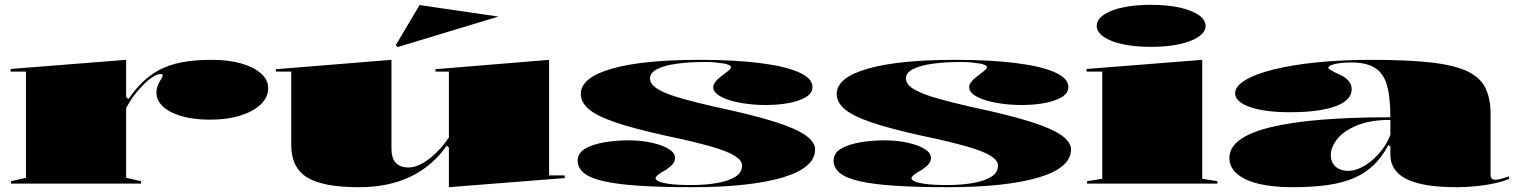

<svg xmlns="http://www.w3.org/2000/svg" viewBox="-20 -764 6312 799"><path d="M26 0V-10L88 -24V-466H24V-477L505 -515V-360L515 -352Q543 -393 572.5 -421.5Q602 -450 637 -470Q681 -494 735 -504.5Q789 -515 861 -515Q931 -515 983.5 -500Q1036 -485 1066 -458.5Q1096 -432 1096 -398Q1096 -359 1065 -329.5Q1034 -300 980 -283Q926 -266 855 -266Q786 -266 736 -280.5Q686 -295 658.5 -320.5Q631 -346 631 -378Q631 -396 637.5 -410.5Q644 -425 650.5 -435Q657 -445 657 -450Q657 -456 648 -456Q634 -456 613 -442Q592 -428 569 -403Q550 -384 533.5 -361Q517 -338 505 -314V-24L567 -10V0Z M1474 15Q1323 15 1257.5 -26Q1192 -67 1192 -160V-466H1128V-476L1609 -515V-148Q1609 -105 1627.5 -86Q1646 -67 1680 -67Q1707 -67 1736.5 -83.5Q1766 -100 1795 -128Q1824 -156 1848 -192V-466H1792V-476L2265 -515V-34H2330V-23L1848 15V-150L1839 -158Q1780 -73 1688.5 -29Q1597 15 1474 15ZM1634 -568 1627 -576 1726 -743 2054 -695Z M2860 15Q2730 15 2639.5 9Q2549 3 2492 -10Q2435 -23 2409.5 -44.5Q2384 -66 2384 -95Q2384 -127 2414.5 -145Q2445 -163 2493.5 -171.5Q2542 -180 2595 -180Q2649 -180 2693 -170Q2737 -160 2763 -144Q2789 -128 2789 -107Q2789 -93 2780.5 -82.5Q2772 -72 2754 -59Q2730 -46 2719 -37Q2708 -28 2708 -22Q2708 -16 2721 -9.5Q2734 -3 2766.5 1.5Q2799 6 2857 6Q2917 6 2964.5 -2.5Q3012 -11 3040 -28.5Q3068 -46 3068 -75Q3068 -96 3038.5 -115Q3009 -134 2940 -154Q2871 -174 2752 -199Q2620 -228 2542 -254.5Q2464 -281 2430.5 -309.5Q2397 -338 2397 -373Q2397 -441 2525.5 -478Q2654 -515 2890 -515Q3038 -515 3143.5 -501.5Q3249 -488 3305 -463Q3361 -438 3361 -402Q3361 -376 3333 -359.5Q3305 -343 3261 -335Q3217 -327 3167 -327Q3127 -327 3088 -332Q3049 -337 3017.5 -346.5Q2986 -356 2967 -370Q2948 -384 2948 -402Q2948 -423 2991 -454Q3009 -467 3015.5 -473.5Q3022 -480 3022 -484Q3022 -489 3014.5 -493Q3007 -497 2993 -499.5Q2979 -502 2959.5 -504Q2940 -506 2914 -506Q2845 -506 2793.5 -498.5Q2742 -491 2713.5 -476Q2685 -461 2685 -437Q2685 -412 2719.5 -392Q2754 -372 2816 -354.5Q2878 -337 2957 -319Q3109 -287 3200 -258.5Q3291 -230 3331.5 -201.5Q3372 -173 3372 -142Q3372 -104 3338.5 -75Q3305 -46 3239 -26Q3173 -6 3077.5 4.5Q2982 15 2860 15Z M3925 15Q3795 15 3704.5 9Q3614 3 3557 -10Q3500 -23 3474.5 -44.5Q3449 -66 3449 -95Q3449 -127 3479.5 -145Q3510 -163 3558.5 -171.5Q3607 -180 3660 -180Q3714 -180 3758 -170Q3802 -160 3828 -144Q3854 -128 3854 -107Q3854 -93 3845.5 -82.5Q3837 -72 3819 -59Q3795 -46 3784 -37Q3773 -28 3773 -22Q3773 -16 3786 -9.5Q3799 -3 3831.5 1.5Q3864 6 3922 6Q3982 6 4029.5 -2.5Q4077 -11 4105 -28.5Q4133 -46 4133 -75Q4133 -96 4103.5 -115Q4074 -134 4005 -154Q3936 -174 3817 -199Q3685 -228 3607 -254.5Q3529 -281 3495.5 -309.5Q3462 -338 3462 -373Q3462 -441 3590.5 -478Q3719 -515 3955 -515Q4103 -515 4208.5 -501.5Q4314 -488 4370 -463Q4426 -438 4426 -402Q4426 -376 4398 -359.5Q4370 -343 4326 -335Q4282 -327 4232 -327Q4192 -327 4153 -332Q4114 -337 4082.5 -346.5Q4051 -356 4032 -370Q4013 -384 4013 -402Q4013 -423 4056 -454Q4074 -467 4080.5 -473.5Q4087 -480 4087 -484Q4087 -489 4079.5 -493Q4072 -497 4058 -499.5Q4044 -502 4024.5 -504Q4005 -506 3979 -506Q3910 -506 3858.5 -498.5Q3807 -491 3778.5 -476Q3750 -461 3750 -437Q3750 -412 3784.5 -392Q3819 -372 3881 -354.5Q3943 -337 4022 -319Q4174 -287 4265 -258.5Q4356 -230 4396.5 -201.5Q4437 -173 4437 -142Q4437 -104 4403.5 -75Q4370 -46 4304 -26Q4238 -6 4142.5 4.5Q4047 15 3925 15Z M4769 -569Q4703 -569 4652 -580Q4601 -591 4572.5 -611Q4544 -631 4544 -656Q4544 -682 4572.5 -702Q4601 -722 4652 -733Q4703 -744 4769 -744Q4836 -744 4887 -733Q4938 -722 4967.5 -702Q4997 -682 4997 -656Q4997 -631 4967.5 -611Q4938 -591 4887 -580Q4836 -569 4769 -569ZM4504 0V-10L4567 -20V-466H4502V-477L4983 -515V-20L5046 -10V0Z M5687 -515Q5838 -515 5935 -504Q6032 -493 6086 -467.5Q6140 -442 6161.5 -398Q6183 -354 6183 -288V-35Q6183 -26 6188 -21Q6193 -16 6202 -16Q6213 -16 6227.5 -20Q6242 -24 6260 -30V-20Q6239 -10 6204 -2Q6169 6 6126.5 10.5Q6084 15 6041 15Q5902 15 5834 -18.5Q5766 -52 5766 -120Q5766 -129 5766 -133.5Q5766 -138 5766 -143Q5766 -148 5766 -154L5758 -161Q5733 -113 5698.5 -79Q5664 -45 5616.5 -24Q5569 -3 5505 6Q5441 15 5357 15Q5277 15 5218.5 1Q5160 -13 5128 -40.5Q5096 -68 5096 -107Q5096 -192 5265.5 -234Q5435 -276 5766 -276Q5766 -357 5752.5 -407Q5739 -457 5703.5 -480.5Q5668 -504 5604 -504Q5575 -504 5553.5 -501Q5532 -498 5520 -493Q5508 -488 5508 -482Q5508 -478 5518 -472Q5528 -466 5552 -455Q5605 -432 5605 -392Q5605 -347 5538 -322Q5471 -297 5347 -297Q5244 -297 5182 -318.5Q5120 -340 5120 -376Q5120 -405 5162 -430.5Q5204 -456 5280.5 -475Q5357 -494 5460.5 -504.5Q5564 -515 5687 -515ZM5766 -265Q5683 -265 5628 -242.5Q5573 -220 5545.5 -186Q5518 -152 5518 -117Q5518 -98 5527.5 -83Q5537 -68 5553.5 -60.5Q5570 -53 5590 -53Q5612 -53 5637 -63.5Q5662 -74 5686 -93.5Q5710 -113 5731.5 -141Q5753 -169 5766 -203Z"/></svg>

Font: Kalnia Expanded SemiBold
Style: Regular
Weight: 600
Width: 7
Designer: Frida Medrano
Foundry: Frida Medrano
Version: Version 1.105